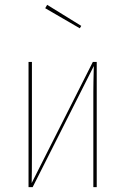

<svg xmlns="http://www.w3.org/2000/svg" viewBox="-20 -774 518 794"><path d="M380 0H366V-394Q366 -429 368 -501L115 0H98V-518H112V-136Q112 -60 111 -17L364 -518H380ZM316 -667 310 -657 167 -740 175 -754Z"/></svg>

Font: Fira Sans Compressed Hair
Style: Regular
Weight: 100
Width: 1
Designer: bBox Type GmbH & Carrois Corporate GbR & Edenspiekermann AG
Foundry: bBox Type GmbH & Carrois Corporate GbR & Edenspiekermann AG
Version: Version 4.301